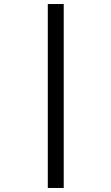

<svg xmlns="http://www.w3.org/2000/svg" viewBox="-20 -724 552 952"><path d="M217 208V-704H296V208Z"/></svg>

Font: Hasubi Mono
Style: Regular
Weight: 400
Designer: Eli Heuer
Foundry: Eli Heuer
Version: Version 1.000